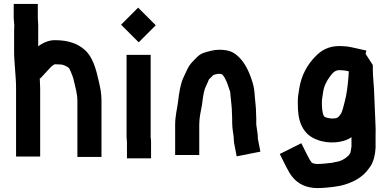

<svg xmlns="http://www.w3.org/2000/svg" viewBox="-20 -769 1987 980"><path d="M175 -533V-633C176 -645.6 173 -662.3 173 -676V-749H50V-676C50 -663.7 53 -650.7 53 -640C52.3 -634 52 -624.7 52 -612V-510C52 -445.5 62 -382 62 -318V30H185V-318C185 -336 183 -353.8 183 -371L186 -369L236 -423C241 -429 252.4 -438 260 -441H261C267.7 -441 275.7 -440.7 285 -440C305.9 -440 319.4 -430.4 332 -422L340 -406C348.2 -387.5 353.3 -374.1 358 -353C364.8 -322.6 375 -289.8 375 -254V32H498V-254C498 -292.9 492.1 -319.4 484.5 -353C470.9 -413.6 454.2 -477.6 414 -513C378.1 -545.9 329.9 -564 260 -564C226.2 -564 197 -548.9 175 -533Z M628 -44V39H751V-44C751 -52 750.3 -59.7 749 -67V-489H626V-71C626 -62.1 628 -51.6 628 -44ZM598 -643 688 -553 775 -640 685 -730Z M1091 -392H1097C1099.4 -392 1112.8 -392.4 1115 -388C1130.5 -372.5 1142.5 -338.7 1149 -317C1153.5 -305.7 1156 -299.7 1156 -287C1158.4 -253.6 1164 -224 1164 -189C1164.7 -180.3 1165 -172 1165 -164V-142C1165 -124.6 1167.2 -111.8 1169 -96L1172 -76C1172.7 -72 1173 -68.7 1173 -66C1173 -56.7 1173.7 -47.7 1175 -39L1188 29L1309 5L1296 -62V-66C1296 -74 1295.3 -82.7 1294 -92L1291 -112C1290.3 -120 1289.3 -127.3 1288 -134V-164C1288 -172 1287.7 -181 1287 -191C1287 -220.1 1283.1 -243.8 1281 -271L1279 -297C1277.7 -309 1276 -320 1274 -330C1260.7 -383.1 1236.3 -440.7 1202 -475C1173.7 -503.3 1150.4 -515 1097 -515C1070.8 -515 1046.3 -507.1 1025 -501C1008.2 -496.8 994.1 -486.1 984 -476C975.7 -467.7 965.2 -456.9 961 -452C938.9 -429.9 928.6 -397.3 914 -368C900 -335.3 893.9 -292.6 889 -251C884.1 -213.9 874 -175.8 874 -133V22H997V-133C997 -169.9 1005 -200.2 1011 -234C1014.7 -261.6 1017.5 -291.4 1026 -317L1034 -335C1036 -340.3 1038.7 -346.3 1042 -353C1044.5 -358.9 1045.7 -364.9 1050 -367C1053.3 -371 1059 -376.7 1067 -384C1067 -387.2 1088.5 -391.2 1091 -392Z M1760 -405V-400C1760 -394.7 1759.7 -388.7 1759 -382C1755.4 -335.5 1750.4 -289.9 1739 -248C1734.2 -232.1 1728.3 -199.4 1719 -187C1712.8 -177.7 1704 -165 1689 -165C1683.7 -164.3 1678.7 -164 1674 -164C1659.2 -165.6 1634.3 -167.8 1631 -181C1624.4 -198.6 1623 -220.1 1623 -245C1623 -267.6 1625.8 -271.1 1629 -297C1632.9 -328.6 1647 -355.4 1662.5 -376C1673.5 -390.7 1686.4 -411 1712 -411C1718.7 -411 1725 -410.7 1731 -410C1733.7 -410 1738.7 -409.3 1746 -408ZM1883 -437 1846 -494 1850 -511 1773 -528C1757.7 -531.3 1745 -533 1735 -533C1727 -533.7 1719.3 -534 1712 -534C1657.2 -534 1619.6 -512 1591 -482C1550.1 -441.1 1517.1 -384.8 1507 -314C1502.7 -284 1500 -278.5 1500 -247C1500 -233 1500.3 -220 1501 -208C1505.3 -130.2 1537.9 -77.5 1598 -56C1655.4 -33 1732.6 -38.7 1774 -69V-21C1772.8 -10.5 1770.5 0.7 1769 10C1765.7 14.7 1762.7 19.3 1760 24C1744 40 1720.6 54.8 1692 58L1674 62C1656.1 64.2 1622.4 68 1601 68C1590.4 68 1572.9 65.9 1569 58C1562 49.3 1555.1 35.2 1550 26L1518 -38L1408 17L1440 81C1450.2 99.8 1460.8 121.7 1475 137C1501.7 169.4 1543.3 191 1601 191C1627.4 191 1670.9 186.9 1694 183L1718 179C1778.6 165 1831.2 136.5 1862 92L1872 78C1887 54.1 1894.8 21.8 1897 -14V-82C1897.7 -97.3 1897.5 -114.7 1896.5 -134C1893.7 -188.6 1891.7 -259.2 1889 -314C1887.3 -346.3 1883 -381.8 1883 -413Z"/></svg>

Font: Tape
Style: Regular
Weight: 500
Foundry: Cannot Into Space Fonts
Version: Version 0.97